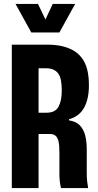

<svg xmlns="http://www.w3.org/2000/svg" viewBox="-20 -956 497 976"><path d="M40 0V-729H221Q260 -729 292.5 -722Q325 -715 351 -700.5Q377 -686 395.5 -662Q414 -638 423 -603.5Q432 -569 432 -522Q432 -453 407.5 -408.5Q383 -364 331 -350V-344Q366 -339 385.5 -319Q405 -299 413 -268Q421 -237 421 -196V-74Q421 -52 423 -34.5Q425 -17 428 0H290Q286 -16 284 -35Q282 -54 282 -67V-183Q282 -220 277 -239.5Q272 -259 261 -267Q250 -275 233 -275H163V-383H216Q261 -383 277.5 -413.5Q294 -444 294 -496Q294 -525 290 -546.5Q286 -568 276.5 -581.5Q267 -595 251.5 -602Q236 -609 213 -609H176V0ZM139 -791 59 -936H173L211 -857L248 -936H362L282 -791Z"/></svg>

Font: Mona Sans Condensed
Style: Bold
Weight: 700
Width: 3
Designer: Deni Anggara
Foundry: GitHub
Version: Version 2.000